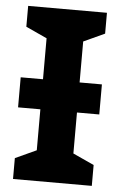

<svg xmlns="http://www.w3.org/2000/svg" viewBox="-52 -751 493 789"><g transform="rotate(5 194.5 -357.0)"><path d="M357 -714V-628L270 -588V-419H362V-295H270V-126L357 -86V0H32V-86L119 -126V-295H27V-419H119V-588L32 -628V-714Z"/></g></svg>

Font: Noto Sans
Style: Bold
Weight: 700
Designer: Monotype Design Team
Foundry: Monotype Imaging Inc.
Version: Version 2.000;GOOG;noto-source:20170915:90ef993387c0; ttfaut